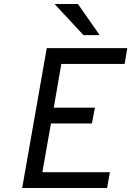

<svg xmlns="http://www.w3.org/2000/svg" viewBox="-20 -941 657 961"><path d="M91 0 214 -700H617L604 -621H287L249 -402H455L440 -323H235L192 -79H530L516 0ZM398 -765 253 -921H370L479 -765Z"/></svg>

Font: Overpass
Style: Italic
Weight: 400
Italic angle: -10°
Designer: Delve Withrington, Dave Bailey, Thomas Jockin
Foundry: Delve Fonts LLC
Version: Version 4.000